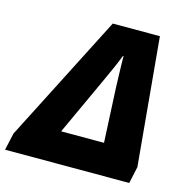

<svg xmlns="http://www.w3.org/2000/svg" viewBox="-154 -816 898 917"><g transform="rotate(15 294.5 -357.5)"><path d="M-49 0H565L583 -83L525 -715H292L-30 -85ZM187 -154 311 -423C332 -469 362 -533 379 -578H382C382 -529 385 -462 386 -422L399 -154Z"/></g></svg>

Font: Noto Sans SemiCondensed Black
Style: Italic
Weight: 900
Width: 4
Italic angle: -12°
Designer: Monotype Design Team
Foundry: Monotype Imaging Inc.
Version: Version 2.013